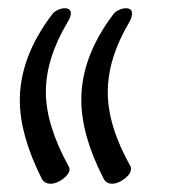

<svg xmlns="http://www.w3.org/2000/svg" viewBox="-20 -441 420 468"><path d="M28.3 -196.8Q28.3 -301.8 106.9 -405.8Q111.3 -412.1 120.4 -416.5Q129.4 -420.9 137.7 -420.9Q152.8 -420.9 152.8 -408.2Q152.8 -400.4 144 -385.7Q91.8 -297.9 91.8 -217Q91.8 -136.2 147.5 -35.2Q149.4 -32.2 149.4 -28.3Q149.4 -17.1 133.8 -5.1Q118.2 6.8 103 6.8Q87.9 6.8 81.1 -6.8Q28.3 -112.3 28.3 -196.8ZM178.2 -198.2Q178.2 -302.7 255.9 -405.8Q260.3 -412.1 269.3 -416.5Q278.3 -420.9 286.6 -420.9Q301.8 -420.9 301.8 -408.2Q301.8 -397.9 294.4 -385.7Q242.7 -298.3 242.7 -216.1Q242.7 -133.8 298.3 -35.2Q299.3 -33.7 299.3 -29.3Q299.3 -17.6 283.7 -5.4Q268.1 6.8 253.2 6.8Q238.3 6.8 231.9 -6.8Q178.2 -111.3 178.2 -198.2Z"/></svg>

Font: Behdad
Style: Regular
Weight: 400
Designer: Mohammad Saleh Souzanchi
Foundry: http://font-store.ir
Version: Version:1.0.1;RFB:1.2.5;Building:2018-09-04 19:53:52.209180